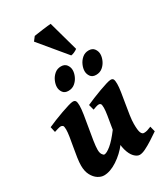

<svg xmlns="http://www.w3.org/2000/svg" viewBox="-227 -1028 1004 1150"><g transform="rotate(-30 275.0 -453.5)"><path d="M537.1 -57.6Q511.7 -40 483.9 -22.2Q456.1 -4.4 431.4 7.8Q406.7 20 389.6 20Q371.6 20 353 0.7Q334.5 -18.6 324 -56.4Q313.5 -94.2 318.4 -149.9Q321.3 -178.7 327.4 -213.9Q333.5 -249 338.6 -281Q343.8 -313 343.8 -332Q343.8 -354.5 338.9 -359.6Q334 -364.7 325.7 -364.7Q319.3 -364.7 306.9 -360.8Q294.4 -356.9 284.7 -353L274.9 -390.6Q295.4 -399.9 323.2 -411.4Q351.1 -422.9 379.2 -433.1Q407.2 -443.4 429.7 -450.2Q452.1 -457 461.9 -457Q475.6 -457 480 -447.8Q484.4 -438.5 484.4 -416Q484.4 -394.5 479.2 -361.1Q474.1 -327.6 467.5 -289.8Q460.9 -252 455.8 -217Q450.7 -182.1 450.7 -158.2Q450.7 -113.8 457.5 -97.4Q464.4 -81.1 476.6 -81.1Q489.3 -81.1 499.8 -84.2Q510.3 -87.4 527.8 -94.7ZM324.7 -192.4 320.8 -92.3Q284.2 -44.4 234.9 -12.2Q185.5 20 143.1 20Q122.6 20 101.6 6.6Q80.6 -6.8 66.2 -33.7Q51.8 -60.5 51.8 -100.1Q51.8 -122.1 56.4 -153.8Q61 -185.5 67.4 -220Q73.7 -254.4 78.4 -284.2Q83 -314 83 -332Q83 -354.5 77.4 -359.6Q71.8 -364.7 63 -364.7Q56.6 -364.7 42.7 -360.8Q28.8 -356.9 17.6 -353L9.3 -390.6Q29.8 -399.9 58.3 -411.4Q86.9 -422.9 115.7 -433.1Q144.5 -443.4 167.5 -450.2Q190.4 -457 200.2 -457Q214.4 -457 219.2 -447.8Q224.1 -438.5 224.1 -416Q224.1 -394.5 218.3 -356.2Q212.4 -317.9 204.6 -274.4Q196.8 -231 190.9 -192.6Q185.1 -154.3 185.1 -132.8Q185.1 -111.8 192.6 -99.9Q200.2 -87.9 207 -87.9Q223.1 -87.9 253.4 -112.8Q283.7 -137.7 324.7 -192.4ZM486.3 -621.1Q486.3 -600.6 476.3 -578.4Q466.3 -556.2 447.8 -540.8Q429.2 -525.4 402.8 -525.4Q377 -525.4 365 -542.2Q353 -559.1 353 -579.1Q353 -599.1 362.8 -621.3Q372.6 -643.6 391.1 -659.4Q409.7 -675.3 435.5 -675.3Q461.4 -675.3 473.9 -658.2Q486.3 -641.1 486.3 -621.1ZM294.9 -621.1Q294.9 -600.6 284.9 -578.4Q274.9 -556.2 256.3 -540.8Q237.8 -525.4 211.4 -525.4Q185.5 -525.4 173.6 -542.2Q161.6 -559.1 161.6 -579.1Q161.6 -599.1 171.4 -621.3Q181.2 -643.6 199.7 -659.4Q218.3 -675.3 244.1 -675.3Q270 -675.3 282.5 -658.2Q294.9 -641.1 294.9 -621.1ZM376 -720.7Q366.7 -713.4 353.3 -707.5Q339.8 -701.7 331.1 -701.2L179.2 -884.3L200.2 -911.6Q206.1 -912.6 222.7 -915Q239.3 -917.5 259.3 -920.2Q279.3 -922.9 295.9 -924.8Q312.5 -926.8 318.8 -926.8Z"/></g></svg>

Font: Gentium Book Plus
Style: Bold Italic
Weight: 700
Italic angle: -8°
Designer: Victor Gaultney, Annie Olsen, Iska Routamaa, Becca Hirsbrunner
Foundry: SIL International
Version: Version 6.101